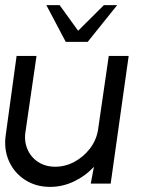

<svg xmlns="http://www.w3.org/2000/svg" viewBox="-25 -719 564 752"><path d="M-2.5 -190.5 40 -500H118L75.5 -207.5Q68.5 -168.5 81.8 -136.2Q95 -104 123.8 -85Q152.5 -66 191.5 -66Q230.5 -66 266 -85Q301.5 -104 326.5 -136.2Q351.5 -168.5 358.5 -207.5L401 -500H479L408.5 0H330.5L343 -66Q310 -30 265 -8.5Q220 13 171.5 13Q115.5 13 73 -14.5Q30.5 -42 10 -88.2Q-10.5 -134.5 -2.5 -190.5ZM232.5 -555 156.5 -699H208.5L281 -598.5L382 -699H434L318.5 -555Z"/></svg>

Font: Urbanist
Style: Italic
Weight: 400
Italic angle: -8°
Designer: Corey Hu
Foundry: Corey Hu
Version: Version 1.330; ttfautohint (v1.8.4.7-5d5b)